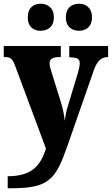

<svg xmlns="http://www.w3.org/2000/svg" viewBox="-23 -781 596 1023"><path d="M399 -617C432 -617 467 -636 467 -688C467 -742 432 -761 399 -761C362 -761 328 -742 328 -688C328 -636 362 -617 399 -617ZM193 -617C228 -617 264 -636 264 -688C264 -742 228 -761 193 -761C158 -761 125 -742 125 -688C125 -636 158 -617 193 -617ZM18 158V222H39C239 222 274 174 336 -3L477 -407C494 -455 516 -476 549 -477H553V-536H346V-477L350 -476C387 -474 402 -469 402 -444C402 -430 395 -401 391 -389L336 -207C330 -189 326 -166 322 -137C320 -161 313 -201 300 -241L251 -399C246 -414 241 -430 241 -444C241 -465 255 -477 296 -477H301V-536H-3V-477H2C30 -477 43 -471 57 -432L222 11C194 97 151 158 18 158Z"/></svg>

Font: Noto Serif Bengali SemiCondensed Black
Style: Regular
Weight: 900
Width: 4
Designer: Juan Bruce, Universal Thirst, Indian Type Foundry and the Monotype Design Team.
Foundry: Monotype Imaging Inc.
Version: Version 2.003